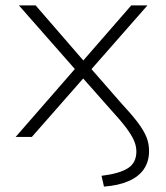

<svg xmlns="http://www.w3.org/2000/svg" viewBox="-20 -507 616 711"><path d="M365 184 356 144Q422 136 453.5 116Q485 96 485 54Q485 33 475.5 12Q466 -9 446 -35.5Q426 -62 391 -100L283 -222H293L98 0H38L269 -265V-238L50 -487H112L293 -278H284L466 -487H526L310 -241V-261L428 -126Q468 -83 490.5 -53Q513 -23 522.5 1Q532 25 532 52Q532 91 513 119Q494 147 456.5 163.5Q419 180 365 184Z"/></svg>

Font: Nunito Sans 10pt SemiExpanded ExtraLight
Style: Regular
Weight: 250
Width: 6
Designer: Vernon Adams
Foundry: Vernon Adams
Version: Version 3.101;gftools[0.9.27]